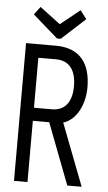

<svg xmlns="http://www.w3.org/2000/svg" viewBox="-55 -829 486 865"><g transform="rotate(5 187.5 -396.0)"><path d="M274 -792 186 -721 93 -791 66 -755 179 -656H196L303 -754ZM42 0H103V-277H177L283 0H348L240 -281C298 -298 335 -369 335 -448C335 -555 287 -623 177 -623H42ZM103 -336V-562H183C243 -562 274 -521 274 -448C274 -377 243 -336 183 -336Z"/></g></svg>

Font: Inconsolata Condensed Thin
Style: Regular
Weight: 100
Width: 3
Monospace: yes
Designer: Raph Levien, Cyreal, Brenton Simpson
Foundry: Raph Levien, Cyreal, Google
Version: Version 3.100